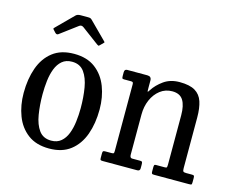

<svg xmlns="http://www.w3.org/2000/svg" viewBox="-104 -896 1292 1058"><g transform="rotate(15 542.5 -367.0)"><path d="M39.5 -250Q39.5 -330 62 -393.2Q84.5 -456.5 131.8 -493.2Q179 -530 253.5 -530Q327.5 -530 374.8 -494.2Q422 -458.5 444.8 -399.2Q467.5 -340 467.5 -270Q467.5 -190 444.8 -126.8Q422 -63.5 374.8 -26.8Q327.5 10 253.5 10Q179 10 131.8 -25.8Q84.5 -61.5 62 -120.8Q39.5 -180 39.5 -250ZM142 -270Q142 -208 150.8 -154.5Q159.5 -101 183.5 -68Q207.5 -35 253.5 -35Q287.5 -35 309.5 -53.8Q331.5 -72.5 343.5 -103.5Q355.5 -134.5 360.2 -172.8Q365 -211 365 -250Q365 -312 356 -365.5Q347 -419 323 -452Q299 -485 253.5 -485Q219 -485 197 -466.2Q175 -447.5 163 -416.5Q151 -385.5 146.5 -347.2Q142 -309 142 -270ZM122.5 -615 111.5 -627Q106 -632.5 106 -634.5Q106 -636.5 111.5 -642L205.5 -736Q214 -744.5 232 -744.5H274.5Q284.5 -744.5 288.8 -742.5Q293 -740.5 297.5 -736L393.5 -640Q397.5 -636.5 397.8 -635Q398 -633.5 394 -629.5L377.5 -613Q372 -607.5 370 -607.8Q368 -608 361.5 -612.5L264 -685Q251 -694.5 239 -685.5L140.5 -612Q132 -605.5 122.5 -615Z M594 -465H554.5Q546 -465 544.2 -468.8Q542.5 -472.5 542.5 -483.5V-502.5Q542.5 -520 558 -520H673Q696.5 -520 696.5 -496.5V-455.5Q696.5 -433 698 -432.5Q699.5 -432 707.5 -444.5Q728.5 -477.5 765.5 -503.8Q802.5 -530 855.5 -530Q912.5 -530 943.5 -511.5Q974.5 -493 986.5 -456.5Q998.5 -420 998.5 -366.5V-78Q998.5 -63.5 1002 -59.2Q1005.5 -55 1018.5 -55H1052.5Q1061.5 -55 1063.8 -51.8Q1066 -48.5 1066 -39V-16Q1066 -3.5 1063 -1.8Q1060 0 1048 0H849.5Q840 0 837.8 -3.2Q835.5 -6.5 835.5 -16V-37.5Q835.5 -46 837 -50.5Q838.5 -55 846 -55H897Q906 -55 908 -58.5Q910 -62 910 -75.5V-355.5Q910 -411 891.5 -440.8Q873 -470.5 829 -470.5Q790 -470.5 760.2 -447.5Q730.5 -424.5 714 -386.5Q697.5 -348.5 697.5 -303V-74Q697.5 -55 710.5 -55H756Q765 -55 767.5 -51.8Q770 -48.5 770 -36V-15.5Q770 0 754.5 0H557.5Q546.5 0 544.5 -2.8Q542.5 -5.5 542.5 -16.5V-39.5Q542.5 -50 545.5 -52.5Q548.5 -55 559 -55H591.5Q600.5 -55 604 -56.8Q607.5 -58.5 607.5 -70V-451Q607.5 -460 604.5 -462.5Q601.5 -465 594 -465Z"/></g></svg>

Font: Besley* Narrow
Style: Regular
Weight: 400
Width: 4
Designer: Owen Earl
Foundry: indestructible type*
Version: Version 3.000; ttfautohint (v1.8.3)